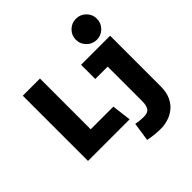

<svg xmlns="http://www.w3.org/2000/svg" viewBox="-239 -926 1305 1305"><g transform="rotate(-45 414.0 -273.0)"><path d="M63.5 0V-627H228.5V-27.3L152.8 -139.2H446.3L463.4 0ZM570.8 195.8Q546.4 195.8 514.2 193.1Q481.9 190.4 448.7 183.1L468.8 48.8Q487.3 53.2 510.3 54.9Q533.2 56.6 544.4 56.6Q584 56.6 597.7 34.7Q611.3 12.7 611.3 -23.9V-358.9H492.2V-495.6H771.5V-10.7Q771.5 47.9 752.7 87.6Q733.9 127.4 703.6 151.1Q673.3 174.8 638.2 185.3Q603 195.8 570.8 195.8ZM688.5 -539.6Q647 -539.6 617.2 -569.3Q587.4 -599.1 587.4 -641.6Q587.4 -682.6 617.2 -712.2Q647 -741.7 688.5 -741.7Q730.5 -741.7 760.3 -712.2Q790 -682.6 790 -641.6Q790 -599.1 760.3 -569.3Q730.5 -539.6 688.5 -539.6Z"/></g></svg>

Font: Anaheim ExtraBold
Style: Regular
Weight: 800
Version: Version 2.001